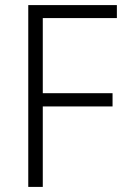

<svg xmlns="http://www.w3.org/2000/svg" viewBox="-20 -734 494 754"><path d="M148 0H91V-714H439V-663H148V-368H422V-316H148Z"/></svg>

Font: Noto Sans Thai SemiCondensed Light
Style: Regular
Weight: 300
Width: 4
Designer: Monotype Design Team
Foundry: Monotype Imaging Inc.
Version: Version 2.001